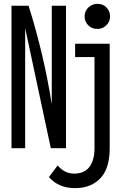

<svg xmlns="http://www.w3.org/2000/svg" viewBox="-20 -762 626 987"><path d="M39.1 0V-732.4H127Q206.5 -479 246.1 -225.6V-732.4H319.3V0H241.2Q181.6 -281.2 109.4 -617.2V0ZM231.4 147.9 276.4 88.4Q311.5 130.4 360.8 130.4Q409.7 130.4 435.1 101.6Q465.8 66.9 465.8 -0.5V-468.8H366.2V-537.1H543.9V-0.5Q543.9 100.6 499.5 150.4Q450.7 205.1 366.2 205.1Q280.3 205.1 231.4 147.9ZM480.5 -742.2Q509.3 -742.2 526.4 -724.6Q545.9 -704.6 545.9 -677.7Q545.9 -650.9 526.4 -631.8Q507.3 -613.3 480.5 -613.3Q452.6 -613.3 434.6 -630.9Q415 -649.9 415 -677.7Q415 -705.6 434.6 -723.9Q454.1 -742.2 480.5 -742.2Z"/></svg>

Font: Consola Mono
Style: Book
Weight: 400
Monospace: yes
Version: Version 2.001